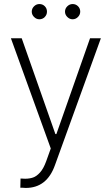

<svg xmlns="http://www.w3.org/2000/svg" viewBox="-20 -717 545 936"><path d="M88.9 198.2H79.1L80.1 153.3L102.5 154.3Q124 154.3 141.1 148.4Q158.2 142.6 175 124Q191.9 105.5 205.1 69.3L227.5 6.8L33.2 -530.3H85.9L250 -63.5H254.9L418.9 -530.3H471.7L248 87.9Q208.5 199.2 105.5 199.2Q93.8 199.2 88.9 198.2ZM134.8 -660.2Q134.8 -675.3 146 -686.3Q157.2 -697.3 171.9 -697.3Q188 -697.3 198.5 -686.5Q209 -675.8 209 -660.2Q209 -645 198.2 -634Q187.5 -623 171.9 -623Q157.2 -623 146 -634.3Q134.8 -645.5 134.8 -660.2ZM296.9 -660.2Q296.9 -675.3 308.1 -686.3Q319.3 -697.3 334 -697.3Q349.6 -697.3 360.4 -686.5Q371.1 -675.8 371.1 -660.2Q371.1 -645.5 360.1 -634.3Q349.1 -623 334 -623Q319.3 -623 308.1 -634.3Q296.9 -645.5 296.9 -660.2Z"/></svg>

Font: Pretendard Std ExtraLight
Style: Regular
Weight: 200
Designer: Base glyphs from Inter by Rasmus Andersson; Hangeul glyphs from Noto Sans CJK(Source Han Sans) by Jang Soo-young and Kan
Foundry: Kil Hyung-jin
Version: Version 1.309